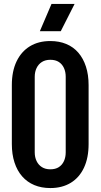

<svg xmlns="http://www.w3.org/2000/svg" viewBox="-20 -945 510 973"><path d="M235 8Q190 8 154 -7Q118 -22 92.5 -51Q67 -80 53.5 -121.5Q40 -163 40 -215V-514Q40 -584 64 -634Q88 -684 131.5 -710.5Q175 -737 235 -737Q280 -737 316 -722Q352 -707 377 -678Q402 -649 415.5 -607.5Q429 -566 429 -514V-215Q429 -145 405.5 -95Q382 -45 338.5 -18.5Q295 8 235 8ZM235 -87Q261 -87 278 -98Q295 -109 304 -128.5Q313 -148 313 -173V-556Q313 -581 304 -600.5Q295 -620 278 -631Q261 -642 235 -642Q210 -642 192.5 -631Q175 -620 165.5 -600.5Q156 -581 156 -556V-173Q156 -148 165.5 -128.5Q175 -109 192.5 -98Q210 -87 235 -87ZM182 -787 241 -925H358L288 -787Z"/></svg>

Font: Hubot Sans Condensed SemiBold
Style: Regular
Weight: 600
Width: 3
Designer: Deni Anggara
Foundry: GitHub, Inc., Subsidiary of Microsoft Corporation
Version: Version 2.000